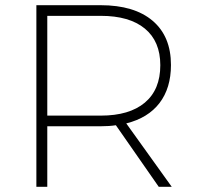

<svg xmlns="http://www.w3.org/2000/svg" viewBox="-20 -719 762 739"><path d="M591 0 426 -237Q401 -233 367 -233H162V0H120V-699H367Q497 -699 567.5 -639Q638 -579 638 -469Q638 -380 594 -322.5Q550 -265 466 -244L641 0ZM368 -274Q478 -274 537.5 -324Q597 -374 597 -468Q597 -560 537.5 -609Q478 -658 368 -658H162V-274Z"/></svg>

Font: TypoPRO Montserrat Alternates
Style: Regular
Weight: 275
Designer: Julieta Ulanovsky
Foundry: Julieta Ulanovsky
Version: Version 6.001